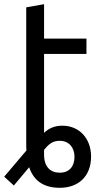

<svg xmlns="http://www.w3.org/2000/svg" viewBox="-42 -706 467 915"><path d="M242 -35C290 -35 313 1 313 41C313 84 291 117 243 117C198 117 168 89 168 31V8C189 -17 207 -35 242 -35ZM168 -449H370V-522H168V-686L83 -671V-26C83 -12 83 -4 84 11L-22 136L24 178L97 91C117 150 160 189 243 189C331 189 392 135 392 40C392 -45 337 -107 255 -107C222 -107 193 -97 168 -73Z"/></svg>

Font: Repo
Style: Regular
Weight: 400
Designer: Stefan Peev
Foundry: Context Ltd
Version: Version 0.000